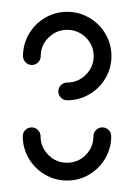

<svg xmlns="http://www.w3.org/2000/svg" viewBox="-20 -688 230 328"><path d="M154.8 -470.4Q161.1 -470.4 165.6 -465.9Q170 -461.5 170 -455.2Q170 -434.8 159.8 -417.4Q149.6 -400 132.4 -389.8Q115.2 -379.6 94.4 -379.6Q74.1 -379.6 56.7 -389.8Q39.3 -400 29.1 -417.4Q18.9 -434.8 18.9 -455.2Q18.9 -461.5 23.3 -465.9Q27.8 -470.4 34.1 -470.4Q40.4 -470.4 44.8 -465.9Q49.3 -461.5 49.3 -455.2Q49.3 -436.7 62.6 -423.3Q75.9 -410 94.4 -410Q113.3 -410 126.5 -423.3Q139.6 -436.7 139.6 -455.2Q139.6 -461.5 144.1 -465.9Q148.5 -470.4 154.8 -470.4ZM34.4 -577Q28.1 -577 23.7 -581.5Q19.3 -585.9 19.3 -592.2Q19.3 -612.6 29.4 -630Q39.6 -647.4 57 -657.6Q74.4 -667.8 94.8 -667.8Q115.2 -667.8 132.6 -657.6Q150 -647.4 160.2 -630Q170.4 -612.6 170.4 -592.2Q170.4 -571.9 160.2 -554.4Q150 -537 132.6 -526.9Q115.2 -516.7 94.8 -516.7Q88.5 -516.7 84.1 -521.1Q79.6 -525.6 79.6 -531.9Q79.6 -538.1 84.1 -542.6Q88.5 -547 94.8 -547Q113.3 -547 126.7 -560.4Q140 -573.7 140 -592.2Q140 -610.7 126.7 -623.9Q113.3 -637 94.8 -637Q76.3 -637 63 -623.9Q49.6 -610.7 49.6 -592.2Q49.6 -585.9 45.2 -581.5Q40.7 -577 34.4 -577Z"/></svg>

Font: 26F Galaxy Hebrew Light
Style: Regular
Weight: 300
Designer: C₂₉H₂₅N₃O₅
Version: Version 1.000